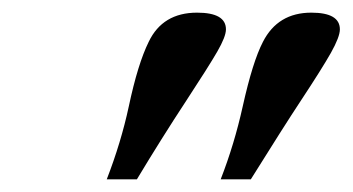

<svg xmlns="http://www.w3.org/2000/svg" viewBox="-20 -743 555 302"><path d="M147.9 -460.9Q170.4 -519 182.6 -575.7Q196.8 -642.6 213.9 -677.2Q235.8 -723.1 290 -723.1Q335.4 -723.1 335.4 -696.8Q335.4 -685.5 321.8 -661.9Q308.1 -638.2 272.9 -584.5Q234.4 -525.9 195.3 -460.9ZM327.1 -460.9Q348.6 -516.1 361.8 -575.7Q377.4 -646 393.6 -677.2Q417 -723.1 469.7 -723.1Q514.6 -723.1 514.6 -696.8Q514.6 -685.1 500.5 -659.9Q486.3 -634.8 453.1 -584.5Q426.3 -543.9 374.5 -460.9Z"/></svg>

Font: Elstob 18pt Medium
Style: Italic
Weight: 500
Italic angle: -20°
Designer: Peter S. Baker
Version: Version 1.015